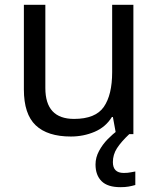

<svg xmlns="http://www.w3.org/2000/svg" viewBox="-20 -556 658 796"><path d="M533 -536V0H461L448 -71H444Q418 -29 372 -9.5Q326 10 274 10Q177 10 128 -36.5Q79 -83 79 -185V-536H168V-191Q168 -63 287 -63Q376 -63 410.5 -113Q445 -163 445 -257V-536ZM448 116Q448 161 493 161Q510 161 521.5 158.5Q533 156 541 155V211Q527 215 513 217.5Q499 220 479 220Q426 220 401 195Q376 170 376 126Q376 97 390.5 70Q405 43 426.5 21Q448 -1 468 -15L516 0Q482 32 465 58.5Q448 85 448 116Z"/></svg>

Font: Noto Sans Tifinagh Tawellemmet
Style: Regular
Weight: 400
Designer: JamraPatel
Foundry: JamraPatel LLC
Version: Version 2.006; ttfautohint (v1.8.4.7-5d5b)